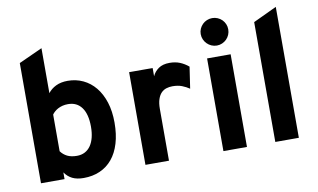

<svg xmlns="http://www.w3.org/2000/svg" viewBox="-75 -877 1728 1043"><g transform="rotate(-10 789.0 -355.0)"><path d="M309.1 12.2Q272 12.2 246.8 -0.2Q221.7 -12.7 205.1 -37.1V0H75.2V-663.1L205.1 -722.2V-474.1Q221.7 -496.1 249 -509.5Q276.4 -522.9 314 -522.9Q359.9 -522.9 398.7 -504.6Q437.5 -486.3 465.8 -451.9Q494.1 -417.5 510 -367.9Q525.9 -318.4 525.9 -255.9Q525.9 -190.9 510.7 -140.9Q495.6 -90.8 467.3 -56.9Q439 -22.9 398.9 -5.4Q358.9 12.2 309.1 12.2ZM293.9 -112.8Q318.8 -112.8 337.9 -122.8Q356.9 -132.8 369.9 -151.6Q382.8 -170.4 389.4 -196.8Q396 -223.1 396 -255.9Q396 -324.7 369.4 -361.3Q342.8 -397.9 293.9 -397.9Q277.3 -397.9 263.2 -394.3Q249 -390.6 237.8 -384.5Q226.6 -378.4 218.3 -370.8Q210 -363.3 205.1 -356V-153.8Q219.2 -134.3 240.7 -123.5Q262.2 -112.8 293.9 -112.8Z M651.4 0V-511.2H781.2V-465.8Q792 -490.2 815.2 -506.6Q838.4 -522.9 876 -522.9Q907.7 -522.9 932.9 -512.7Q958 -502.4 980 -483.9L962.4 -365.2Q943.8 -377.9 921.6 -386.5Q899.4 -395 869.1 -395Q852.1 -395 836.2 -390.1Q820.3 -385.3 808.1 -373Q795.9 -360.8 788.6 -339.4Q781.2 -317.9 781.2 -285.2V0Z M1081.5 0V-511.2H1211.4V0ZM1146.5 -570.8Q1130.9 -570.8 1116.9 -576.9Q1103 -583 1092.8 -593.3Q1082.5 -603.5 1076.4 -617.4Q1070.3 -631.3 1070.3 -647Q1070.3 -662.6 1076.4 -676.3Q1082.5 -689.9 1092.8 -700.2Q1103 -710.4 1116.9 -716.3Q1130.9 -722.2 1146.5 -722.2Q1162.1 -722.2 1176 -716.3Q1189.9 -710.4 1200.2 -700.2Q1210.4 -689.9 1216.3 -676.3Q1222.2 -662.6 1222.2 -647Q1222.2 -631.3 1216.3 -617.4Q1210.4 -603.5 1200.2 -593.3Q1189.9 -583 1176 -576.9Q1162.1 -570.8 1146.5 -570.8Z M1367.7 0V-661.1L1497.6 -722.2V0Z"/></g></svg>

Font: Overpass
Style: Bold
Weight: 700
Designer: Delve Withrington
Foundry: Delve Fonts
Version: Version 1.001